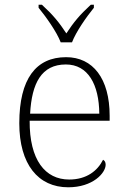

<svg xmlns="http://www.w3.org/2000/svg" viewBox="-20 -786 539 816"><path d="M238 -606H286C303 -651 348 -715 379 -753V-766H366C318 -722 292 -690 262 -644C232 -690 206 -722 158 -766H144V-753C175 -715 221 -651 238 -606ZM270 10C375 10 429 -51 429 -86C429 -97 425 -103 418 -107C395 -61 349 -23 274 -23C172 -23 105 -106 106 -273H446V-294C446 -452 375 -543 261 -543C133 -543 62 -451 62 -262C62 -88 142 10 270 10ZM402 -303H108C115 -432 156 -512 260 -512C354 -512 401 -427 402 -303Z"/></svg>

Font: Noto Serif Georgian ExtraLight
Style: Regular
Weight: 200
Designer: Monotype Design Team, Akaki Razmadze
Foundry: Google LLC
Version: Version 2.003